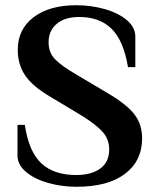

<svg xmlns="http://www.w3.org/2000/svg" viewBox="-20 -698 601 735"><path d="M47 -103V-220H75Q90 -118 138 -73Q186 -28 272 -28Q330 -28 364 -53Q398 -78 398 -125Q398 -165 373 -193Q348 -221 295 -254L172 -328Q105 -367 76.5 -409Q48 -451 48 -507Q48 -586 108.5 -632Q169 -678 272 -678Q328 -678 380 -663.5Q432 -649 465 -621.5Q498 -594 498 -558V-441H470Q453 -543 407 -588Q361 -633 283 -633Q229 -633 197.5 -607Q166 -581 166 -536Q166 -497 190.5 -471.5Q215 -446 270 -414L393 -341Q463 -300 493.5 -261.5Q524 -223 524 -169Q524 -82 458.5 -32.5Q393 17 273 17Q217 17 165 2.5Q113 -12 80 -39.5Q47 -67 47 -103Z"/></svg>

Font: Philosopher
Style: Bold
Weight: 700
Designer: Jovanny Lemonad
Foundry: Jovanny Lemonad
Version: Version 2.000